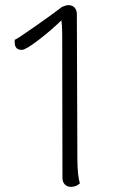

<svg xmlns="http://www.w3.org/2000/svg" viewBox="-20 -717 454 747"><path d="M291 -4Q277 10 256 10Q241 10 232 0.5Q223 -9 223 -25L222 -584Q222 -616 219 -638Q179 -599 129.5 -561Q80 -523 65 -523Q50 -523 44 -530.5Q38 -538 37.5 -547Q37 -556 37 -562Q45 -564 117 -614.5Q189 -665 221 -690Q237 -697 246 -697Q261 -697 270 -687.5Q279 -678 279 -662L281 -103Q281 -34 291 -4Z"/></svg>

Font: Arima Madurai Light
Style: Regular
Weight: 300
Designer: Joana Correia and Natanael Gama
Foundry: NDISCOVER
Version: Version 1.020